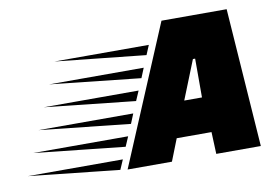

<svg xmlns="http://www.w3.org/2000/svg" viewBox="-319 -739 1239 853"><g transform="rotate(-10 300.5 -312.5)"><path d="M392 0H192L455 -625H749L793 0H592L588 -99H431ZM573 -258V-433H563L493 -258ZM160 -4 -250 -48H179ZM201 -101 -209 -145H220ZM242 -197 -168 -241H260ZM282 -293 -127 -337H301ZM323 -389 -86 -433H341ZM404 -582 -4 -625H422ZM363 -486 -45 -529H381ZM404 -582 422 -625H-4Z"/></g></svg>

Font: Faster One
Style: Regular
Weight: 400
Designer: Eduardo Rodriguez Tunni
Foundry: Eduardo Rodriguez Tunni
Version: Version 1.002